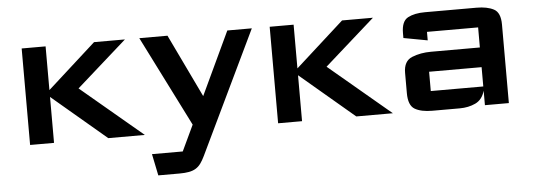

<svg xmlns="http://www.w3.org/2000/svg" viewBox="-48 -641 2750 991"><g transform="rotate(-5 1327.0 -145.5)"><path d="M90 0V-500H214V-273.5L465 -500H625L364.5 -269L684.5 0H495L214 -238V0Z M735.5 214 712.5 102H872Q872 102 872 102Q872 102 872 102L935 -31.5L699.5 -500H845.5L1002 -173.5L1155.5 -500H1282.5L978 135Q967 158 955.8 173.2Q944.5 188.5 929.5 197.5Q914.5 206.5 894.2 210.2Q874 214 846 214Z M1375 0V-500H1499V-273.5L1750 -500H1910L1649.5 -269L1969.5 0H1780L1499 -238V0Z M2173.5 5Q2115.5 5 2083 -14.2Q2050.5 -33.5 2050.5 -97V-202Q2050.5 -263.5 2094.8 -281.2Q2139 -299 2193.5 -299H2446.5V-403Q2446.5 -403 2446.5 -403Q2446.5 -403 2446.5 -403H2181.5Q2181.5 -403 2181.5 -403Q2181.5 -403 2181.5 -403V-359L2057.5 -382V-407Q2057.5 -469 2091.5 -487Q2125.5 -505 2180.5 -505H2447.5Q2502.5 -505 2536.5 -487Q2570.5 -469 2570.5 -407V0H2446.5V-75Q2433.5 -29 2397.2 -12Q2361 5 2315.5 5ZM2174.5 -97Q2174.5 -97 2174.5 -97Q2174.5 -97 2174.5 -97H2446.5V-197H2174.5Q2174.5 -197 2174.5 -197Q2174.5 -197 2174.5 -197Z"/></g></svg>

Font: Science Gothic
Style: Regular
Weight: 400
Designer: Thomas Phinney, Vassil Kateliev, Brandon Buerkle
Foundry: Font Detective LLC
Version: Version 1.018